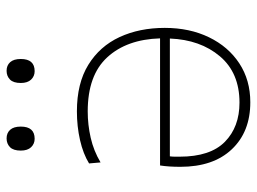

<svg xmlns="http://www.w3.org/2000/svg" viewBox="-116 -636 761 568"><g transform="rotate(-90 264.0 -351.5)"><path d="M246 9Q158.5 9 106.8 -45.8Q55 -100.5 55 -198Q55 -232.5 59 -258H435Q432 -356.5 379 -414.2Q326 -472 219 -472Q179.5 -472 141 -463.2Q102.5 -454.5 68 -434L65 -468Q93.5 -485.5 134.2 -494.8Q175 -504 219 -504Q302 -504 356.8 -470.2Q411.5 -436.5 438.8 -377.8Q466 -319 466 -244Q466 -170.5 438.2 -113.2Q410.5 -56 361 -23.5Q311.5 9 246 9ZM85 -200Q85 -109.5 129 -66.2Q173 -23 245 -23Q333 -23 382 -81Q431 -139 434.5 -229H86Q85 -221.5 85 -214.5Q85 -207 85 -200ZM338 -629Q323 -629 313 -639.5Q303 -650 303 -670Q303 -692 313.2 -702Q323.5 -712 339 -712Q355 -712 364.5 -701.5Q374 -691 374 -670Q374 -629 338 -629ZM138 -629Q123 -629 113 -639.5Q103 -650 103 -670Q103 -692 113.2 -702Q123.5 -712 139 -712Q155 -712 164.5 -701.5Q174 -691 174 -670Q174 -629 138 -629Z"/></g></svg>

Font: Heraclito Thin
Style: Regular
Weight: 100
Designer: Kostas Bartsokas (font) & Cristiano Sobral (main changes)
Foundry: Kostas Bartsokas (font) & Cristiano Sobral (main changes)
Version: Version 1.00;July 8, 2020;FontCreator 13.0.0.2655 64-bit